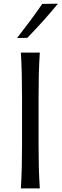

<svg xmlns="http://www.w3.org/2000/svg" viewBox="-20 -1040 340 1060"><path d="M95.2 0Q99.1 -62.5 100.3 -120.6Q101.6 -178.7 101.6 -248V-499.5Q101.6 -569.8 100.3 -627.9Q99.1 -686 95.2 -749.5H199.7Q195.8 -686 194.3 -627.9Q192.9 -569.8 192.9 -499.5V-248Q192.9 -178.7 194.3 -120.6Q195.8 -62.5 199.7 0ZM74.2 -830.1Q110.8 -877 145.8 -924.1Q180.7 -971.2 213.4 -1018.6L299.8 -1019.5Q260.7 -971.7 218.3 -924.6Q175.8 -877.4 130.9 -831.1Z"/></svg>

Font: Pinar DS4-Regular
Style: Regular
Weight: 400
Designer: Amin Abedi
Version: Version 2.000